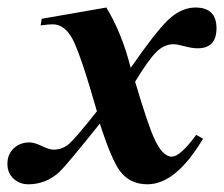

<svg xmlns="http://www.w3.org/2000/svg" viewBox="-65 -473 593 508"><path d="M507.8 -398.4Q507.8 -345.2 458 -345.2Q443.4 -345.2 423.3 -350.6Q403.3 -356 394.5 -356Q369.6 -356 348.9 -335.7Q328.1 -315.4 292.5 -256.8Q326.2 -143.6 342.3 -108.4Q364.3 -58.6 389.6 -58.6Q412.1 -58.6 454.1 -116.2L472.2 -106Q400.4 14.6 325.2 14.6Q278.3 14.6 252 -21Q229.5 -51.8 199.2 -146Q110.8 -35.6 92.3 -18.1Q56.6 14.6 9.8 14.6Q-12.7 14.6 -29.1 -0.2Q-45.4 -15.1 -45.4 -39.6Q-45.4 -64.5 -28.8 -80.3Q-12.2 -96.2 12.7 -96.2Q25.9 -96.2 45.4 -86.7Q64.9 -77.1 77.1 -77.1Q99.6 -77.1 117.7 -92.3Q137.7 -110.4 191.4 -178.7Q149.4 -326.2 127 -369.6Q106 -408.7 74.2 -408.7Q64.5 -408.7 42.5 -405.8L45.4 -423.3L216.3 -453.1Q257.3 -386.2 280.8 -293.5Q347.2 -389.2 379.9 -420.4Q414.6 -453.1 452.1 -453.1Q507.8 -453.1 507.8 -398.4Z"/></svg>

Font: Dai Banna SIL Light
Style: BoldOblique
Weight: 700
Italic angle: -11°
Designer: Victor Gaultney
Foundry: SIL International
Version: Version 2.000